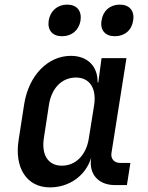

<svg xmlns="http://www.w3.org/2000/svg" viewBox="-20 -802 640 832"><path d="M478 -645C520 -645 551 -671 557 -713C564 -755 541 -782 499 -782C457 -782 426 -755 420 -713C413 -671 436 -645 478 -645ZM249 -645C291 -645 322 -671 329 -713C335 -755 313 -782 271 -782C229 -782 198 -755 191 -713C185 -671 207 -645 249 -645ZM196 10C281 10 351 -41 375 -118V-117C364 -48 406 0 478 0H530L545 -96H500C475 -96 459 -114 463 -139L528 -550H420L406 -445H403C404 -514 360 -560 287 -560C188 -560 105 -476 85 -352L61 -197C41 -75 96 10 196 10ZM248 -84C189 -84 159 -130 170 -203L192 -347C203 -420 248 -466 309 -466C368 -466 399 -420 388 -347L365 -203C354 -130 308 -84 248 -84Z"/></svg>

Font: JetBrains Mono SemiBold
Style: Italic
Weight: 472
Italic angle: -9°
Monospace: yes
Designer: Philipp Nurullin, Konstantin Bulenkov
Foundry: JetBrains
Version: Version 2.305